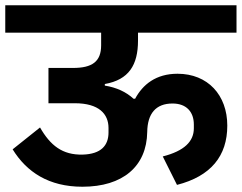

<svg xmlns="http://www.w3.org/2000/svg" viewBox="-40 -718 918 729"><path d="M273 -9C426 -9 517 -86 519 -217C520 -286 551 -325 615 -325C668 -325 696 -293 696 -245V-231C696 -181 660 -145 578 -124L632 -16C761 -49 823 -126 823 -241C823 -357 749 -438 634 -438C552 -438 502 -397 473 -343H467C439 -369 402 -386 358 -393V-399C449 -415 484 -471 484 -564V-594H858V-698H-20V-594H344V-546C344 -484 310 -460 237 -460H144V-326H244C336 -326 372 -285 372 -232V-215C372 -166 344 -133 274 -131C197 -129 151 -166 112 -234L8 -151C61 -65 145 -9 273 -9Z"/></svg>

Font: IBM Plex Devanagari
Style: Bold
Weight: 700
Designer: Mike Abbink, Paul van der Laan, Pieter van Rosmalen, Erin McLaughlin
Foundry: Bold Monday
Version: Version 1.0